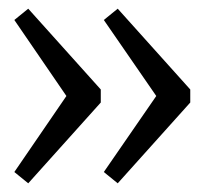

<svg xmlns="http://www.w3.org/2000/svg" viewBox="-20 -541 478 442"><path d="M251 -119 219 -145 357 -345V-295L219 -495L251 -521L418 -335V-305ZM45 -119 13 -145 150 -345V-295L13 -495L45 -521L212 -335V-305Z"/></svg>

Font: Pathway Extreme 72pt Medium
Style: Regular
Weight: 500
Designer: Eduardo Rodriguez Tunni
Foundry: Eduardo Rodriguez Tunni
Version: Version 1.001;gftools[0.9.26]